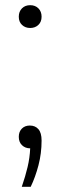

<svg xmlns="http://www.w3.org/2000/svg" viewBox="-20 -567 233 741"><path d="M64 154Q78 113.5 86.5 77.5Q95 41.5 96.5 5.5Q77.5 5.5 65 -6.5Q52.5 -18.5 52.5 -39Q52.5 -58.5 64.2 -70.5Q76 -82.5 95 -82.5Q116 -82.5 128.2 -68.5Q140.5 -54.5 140.5 -24.5Q140.5 25 128.5 70.8Q116.5 116.5 98.5 154ZM96.5 -459Q77.5 -459 65 -470.8Q52.5 -482.5 52.5 -502.5Q52.5 -522.5 64.8 -534.8Q77 -547 96.5 -547Q116 -547 128.2 -534.8Q140.5 -522.5 140.5 -502.5Q140.5 -482.5 128 -470.8Q115.5 -459 96.5 -459Z"/></svg>

Font: Encode Sans Cnd Lt
Style: Regular
Weight: 300
Width: 3
Designer: Multiple Designers
Foundry: Impallari Type
Version: Version 3.002; ttfautohint (v1.8.3) -l 8 -r 50 -G 200 -x 14 